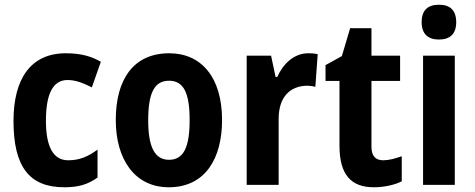

<svg xmlns="http://www.w3.org/2000/svg" viewBox="-20 -781 2008 811"><path d="M251 10C310 10 350 -1 392 -31V-149C351 -119 316 -104 268 -104C206 -104 174 -159 174 -271C174 -383 203 -443 265 -443C298 -443 328 -432 368 -412L406 -520C369 -541 327 -556 258 -556C109 -556 37 -447 37 -270C37 -78 103 10 251 10Z M918 -274C918 -456 829 -556 695 -556C543 -556 469 -445 469 -274C469 -111 547 10 693 10C848 10 918 -113 918 -274ZM606 -273C606 -388 632 -440 694 -440C756 -440 781 -388 781 -274C781 -160 756 -106 694 -106C633 -106 606 -161 606 -273Z M1282 -556C1220 -556 1175 -509 1151 -456H1144L1125 -546H1022V0H1157V-279C1157 -369 1203 -419 1280 -419C1286 -419 1304 -417 1312 -414L1322 -552C1307 -556 1292 -556 1282 -556Z M1599 -104C1565 -104 1549 -123 1549 -162V-439H1670V-546H1549V-662H1459L1424 -544L1355 -506V-439H1414V-165C1414 -42 1464 10 1559 10C1603 10 1647 0 1677 -15V-121C1648 -111 1623 -104 1599 -104Z M1834 -761C1787 -761 1761 -738 1761 -687C1761 -637 1789 -614 1834 -614C1880 -614 1907 -637 1907 -687C1907 -737 1882 -761 1834 -761ZM1901 -546H1767V0H1901Z"/></svg>

Font: Noto Sans Sinhala Condensed
Style: Bold
Weight: 700
Width: 3
Designer: Jelle Bosma - Monotype Design Team
Foundry: Monotype Imaging Inc.
Version: Version 2.006